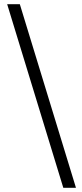

<svg xmlns="http://www.w3.org/2000/svg" viewBox="-20 -730 390 910"><path d="M280 160H340L74 -710H14Z"/></svg>

Font: SSansPro
Style: Regular
Weight: 400
Designer: Paul D. Hunt
Foundry: Adobe Systems Incorporated
Version: Version 3.006;hotconv 1.0.111;makeotfexe 2.5.65597